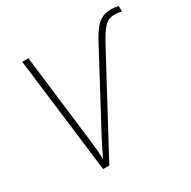

<svg xmlns="http://www.w3.org/2000/svg" viewBox="-160 -874 1021 1028"><g transform="rotate(-30 350.0 -360.0)"><path d="M191 0H229L530 -561C581 -656 605 -686 657 -686C674 -686 690 -683 700 -680V-714C689 -717 675 -720 656 -720C580 -720 548 -675 501 -585L278 -168C254 -122 234 -83 219 -50H217C216 -85 212 -130 207 -169L141 -714H103Z"/></g></svg>

Font: Noto Sans ExtraLight
Style: Italic
Weight: 200
Italic angle: -12°
Designer: Monotype Design Team
Foundry: Monotype Imaging Inc.
Version: Version 2.013